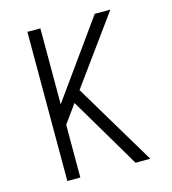

<svg xmlns="http://www.w3.org/2000/svg" viewBox="-109 -825 819 914"><g transform="rotate(-15 300.0 -367.5)"><path d="M446 0 239 -350 174 -260V0H110V-735H174V-361L442 -735H519L278 -403L519 0Z"/></g></svg>

Font: Iosevka Light Extended
Style: Regular
Weight: 300
Width: 7
Monospace: yes
Designer: Belleve Invis
Foundry: Belleve Invis
Version: Version 32.5.0; ttfautohint (v1.8.4)